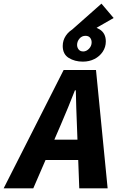

<svg xmlns="http://www.w3.org/2000/svg" viewBox="-66 -1036 686 1056"><path d="M390 -840 327 -870 492 -1016 559 -937ZM-46 0 284 -651H462L526 0H370L357 -349Q355 -396 353.5 -442.5Q352 -489 351 -539H346Q327 -491 308 -444Q289 -397 268 -349L117 0ZM117 -156 143 -268H443L418 -156ZM390 -697Q345 -697 312 -717.5Q279 -738 279 -783Q279 -814 296 -839.5Q313 -865 342.5 -880Q372 -895 406 -895Q449 -895 482.5 -874Q516 -853 516 -808Q516 -777 499 -751.5Q482 -726 453.5 -711.5Q425 -697 390 -697ZM392 -753Q409 -753 423.5 -768Q438 -783 438 -803Q438 -818 429.5 -828.5Q421 -839 404 -839Q384 -839 371 -823.5Q358 -808 358 -789Q358 -775 366.5 -764Q375 -753 392 -753Z"/></svg>

Font: Source Code Pro ExtraLight ExtraBold
Style: Italic
Weight: 800
Italic angle: -11°
Monospace: yes
Version: Version 1.016;hotconv 1.0.116;makeotfexe 2.5.65601